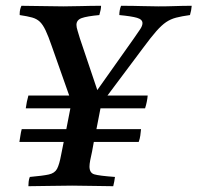

<svg xmlns="http://www.w3.org/2000/svg" viewBox="-20 -642 682 663"><path d="M78 1Q78 -6 79 -15Q80 -24 83 -31Q128 -35 148.5 -39.5Q169 -44 177 -59Q185 -74 191 -107L200 -152H47Q49 -163 50.5 -174Q52 -185 55 -196H209L223 -268H69Q72 -291 78 -312H219L159 -482Q147 -517 137.5 -537Q128 -557 117.5 -567Q107 -577 91 -581.5Q75 -586 48 -590V-595Q48 -609 54 -622Q89 -622 125.5 -621Q162 -620 199 -620Q228 -620 261 -621Q294 -622 329 -622Q329 -610 323 -590Q280 -586 262 -579.5Q244 -573 244 -556Q244 -548 248 -535.5Q252 -523 256 -509L316 -331L442 -509Q456 -529 464 -541Q472 -553 472 -562Q472 -575 453 -580.5Q434 -586 392 -590Q392 -607 398 -622Q439 -622 469.5 -621Q500 -620 527 -620Q559 -620 585 -621Q611 -622 642 -622Q641 -607 636 -590Q607 -586 588 -581Q569 -576 553.5 -565.5Q538 -555 519.5 -534Q501 -513 473 -475L351 -312H490Q488 -290 481 -268H327L313 -196H467Q466 -185 464.5 -174Q463 -163 459 -152H304L298 -119Q294 -102 291.5 -88.5Q289 -75 289 -67Q289 -45 305.5 -40Q322 -35 377 -31Q376 -24 374.5 -15Q373 -6 371 1Q342 1 303 0Q264 -1 229 -1Q192 -1 149 0Q106 1 78 1Z"/></svg>

Font: Tiro Bangla
Style: Italic
Weight: 400
Italic angle: -11°
Designer: Bangla: John Hudson & Fiona Ross, assisted by Neelakash Kshetrimayum. Latin: John Hudson with Paul Hanslow, assisted by 
Foundry: Tiro Typeworks Ltd.
Version: Version 1.60